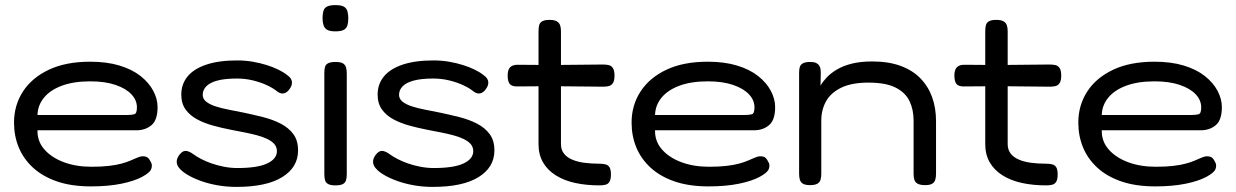

<svg xmlns="http://www.w3.org/2000/svg" viewBox="-20 -717 4847 753"><path d="M337 14Q260 14 203.5 -5.5Q147 -25 109.5 -59.5Q72 -94 53.5 -139Q35 -184 35 -236Q35 -304 70 -358Q105 -412 171.5 -443.5Q238 -475 334 -475Q399 -475 448.5 -460Q498 -445 531 -419Q564 -393 581 -361Q598 -329 598 -297Q598 -246 574 -226Q550 -206 515 -206H127Q126 -163 154 -131Q182 -99 230 -81Q278 -63 339 -63Q379 -63 408 -66.5Q437 -70 457 -75.5Q477 -81 491 -87Q505 -93 515.5 -97.5Q526 -102 535 -104Q545 -105 553.5 -102Q562 -99 568 -88Q575 -77 575.5 -69.5Q576 -62 573 -54Q568 -40 537.5 -23.5Q507 -7 456 3.5Q405 14 337 14ZM127 -266H478Q497 -266 507 -269Q517 -272 517 -296Q517 -324 495.5 -347Q474 -370 433 -384Q392 -398 334 -398Q269 -398 223 -381Q177 -364 152.5 -334Q128 -304 127 -266Z M907 16Q868 16 832 9.5Q796 3 766 -8Q736 -19 714.5 -32Q693 -45 682 -59Q675 -68 673.5 -77.5Q672 -87 676 -97Q680 -107 688 -115Q699 -127 711.5 -125Q724 -123 740 -111Q751 -103 769 -93.5Q787 -84 810 -76Q833 -68 859 -63Q885 -58 911 -58Q990 -58 1028 -76Q1066 -94 1066 -124Q1066 -141 1055.5 -152.5Q1045 -164 1027 -172.5Q1009 -181 986 -187Q963 -193 937.5 -198Q912 -203 886 -208Q850 -215 815.5 -224.5Q781 -234 753 -249Q725 -264 708 -287.5Q691 -311 691 -346Q691 -387 715.5 -417Q740 -447 789 -463.5Q838 -480 910 -480Q942 -480 971 -475Q1000 -470 1025.5 -462Q1051 -454 1071.5 -444Q1092 -434 1107 -422Q1124 -410 1125 -395.5Q1126 -381 1115 -367Q1106 -354 1094 -351Q1082 -348 1069 -357Q1052 -371 1027.5 -382.5Q1003 -394 972.5 -401.5Q942 -409 909 -409Q862 -409 832.5 -401Q803 -393 789 -378.5Q775 -364 775 -345Q775 -329 789 -318Q803 -307 826.5 -299.5Q850 -292 879 -286.5Q908 -281 937 -275Q975 -267 1012.5 -257.5Q1050 -248 1081 -232Q1112 -216 1130.5 -191Q1149 -166 1149 -127Q1149 -61 1087 -22.5Q1025 16 907 16Z M1295 10Q1276 10 1266.5 4.5Q1257 -1 1254.5 -11Q1252 -21 1252 -35V-430Q1252 -444 1254.5 -454Q1257 -464 1267 -469Q1277 -474 1296 -474Q1316 -474 1325 -468.5Q1334 -463 1337 -453Q1340 -443 1340 -428V-34Q1340 -20 1337 -10Q1334 0 1324.5 5Q1315 10 1295 10ZM1295 -594Q1273 -594 1262.5 -600.5Q1252 -607 1248.5 -619Q1245 -631 1245 -647Q1245 -663 1248.5 -674.5Q1252 -686 1263 -691.5Q1274 -697 1296 -697Q1318 -697 1328.5 -691Q1339 -685 1342.5 -673Q1346 -661 1346 -645Q1346 -629 1342.5 -617.5Q1339 -606 1328.5 -600Q1318 -594 1295 -594Z M1677 16Q1638 16 1602 9.5Q1566 3 1536 -8Q1506 -19 1484.5 -32Q1463 -45 1452 -59Q1445 -68 1443.5 -77.5Q1442 -87 1446 -97Q1450 -107 1458 -115Q1469 -127 1481.5 -125Q1494 -123 1510 -111Q1521 -103 1539 -93.5Q1557 -84 1580 -76Q1603 -68 1629 -63Q1655 -58 1681 -58Q1760 -58 1798 -76Q1836 -94 1836 -124Q1836 -141 1825.5 -152.5Q1815 -164 1797 -172.5Q1779 -181 1756 -187Q1733 -193 1707.5 -198Q1682 -203 1656 -208Q1620 -215 1585.5 -224.5Q1551 -234 1523 -249Q1495 -264 1478 -287.5Q1461 -311 1461 -346Q1461 -387 1485.5 -417Q1510 -447 1559 -463.5Q1608 -480 1680 -480Q1712 -480 1741 -475Q1770 -470 1795.5 -462Q1821 -454 1841.5 -444Q1862 -434 1877 -422Q1894 -410 1895 -395.5Q1896 -381 1885 -367Q1876 -354 1864 -351Q1852 -348 1839 -357Q1822 -371 1797.5 -382.5Q1773 -394 1742.5 -401.5Q1712 -409 1679 -409Q1632 -409 1602.5 -401Q1573 -393 1559 -378.5Q1545 -364 1545 -345Q1545 -329 1559 -318Q1573 -307 1596.5 -299.5Q1620 -292 1649 -286.5Q1678 -281 1707 -275Q1745 -267 1782.5 -257.5Q1820 -248 1851 -232Q1882 -216 1900.5 -191Q1919 -166 1919 -127Q1919 -61 1857 -22.5Q1795 16 1677 16Z M2331 10Q2279 10 2235.5 0.5Q2192 -9 2159.5 -29.5Q2127 -50 2109.5 -80.5Q2092 -111 2092 -152V-594Q2092 -608 2094.5 -618Q2097 -628 2106.5 -633.5Q2116 -639 2135 -639Q2154 -639 2163.5 -633.5Q2173 -628 2176.5 -618.5Q2180 -609 2180 -595V-152Q2180 -130 2191.5 -115Q2203 -100 2224 -91Q2245 -82 2272.5 -78.5Q2300 -75 2330 -75Q2346 -75 2356 -72Q2366 -69 2371 -60Q2376 -51 2376 -33Q2376 -14 2370.5 -4.5Q2365 5 2354.5 7.5Q2344 10 2331 10ZM2010 -463 2143 -462 2345 -464Q2358 -464 2368 -461.5Q2378 -459 2384 -449.5Q2390 -440 2390 -421Q2390 -402 2384.5 -392.5Q2379 -383 2369.5 -380Q2360 -377 2346 -377L2146 -379L2007 -378Q1987 -378 1979 -388Q1971 -398 1971 -421Q1971 -443 1980.5 -453Q1990 -463 2010 -463Z M2759 14Q2682 14 2625.5 -5.5Q2569 -25 2531.5 -59.5Q2494 -94 2475.5 -139Q2457 -184 2457 -236Q2457 -304 2492 -358Q2527 -412 2593.5 -443.5Q2660 -475 2756 -475Q2821 -475 2870.5 -460Q2920 -445 2953 -419Q2986 -393 3003 -361Q3020 -329 3020 -297Q3020 -246 2996 -226Q2972 -206 2937 -206H2549Q2548 -163 2576 -131Q2604 -99 2652 -81Q2700 -63 2761 -63Q2801 -63 2830 -66.5Q2859 -70 2879 -75.5Q2899 -81 2913 -87Q2927 -93 2937.5 -97.5Q2948 -102 2957 -104Q2967 -105 2975.5 -102Q2984 -99 2990 -88Q2997 -77 2997.5 -69.5Q2998 -62 2995 -54Q2990 -40 2959.5 -23.5Q2929 -7 2878 3.5Q2827 14 2759 14ZM2549 -266H2900Q2919 -266 2929 -269Q2939 -272 2939 -296Q2939 -324 2917.5 -347Q2896 -370 2855 -384Q2814 -398 2756 -398Q2691 -398 2645 -381Q2599 -364 2574.5 -334Q2550 -304 2549 -266Z M3157 9Q3138 9 3129 3.5Q3120 -2 3117 -12Q3114 -22 3114 -36V-433Q3114 -446 3117 -455Q3120 -464 3129.5 -469Q3139 -474 3158 -474Q3173 -474 3181 -470Q3189 -466 3193 -459.5Q3197 -453 3198 -446Q3199 -439 3199 -434L3198 -381Q3207 -397 3222.5 -413.5Q3238 -430 3262.5 -444.5Q3287 -459 3321 -467.5Q3355 -476 3401 -476Q3464 -476 3511 -459Q3558 -442 3589 -410.5Q3620 -379 3635.5 -336.5Q3651 -294 3651 -242V-35Q3651 -22 3648 -12Q3645 -2 3636 3.5Q3627 9 3608 9Q3589 9 3579 3.5Q3569 -2 3566 -12Q3563 -22 3563 -36V-244Q3563 -287 3547 -320.5Q3531 -354 3492.5 -373.5Q3454 -393 3386 -393Q3320 -393 3279 -373Q3238 -353 3219.5 -319.5Q3201 -286 3201 -244V-35Q3201 -22 3198 -12Q3195 -2 3185.5 3.5Q3176 9 3157 9Z M4083 10Q4031 10 3987.5 0.5Q3944 -9 3911.5 -29.5Q3879 -50 3861.5 -80.5Q3844 -111 3844 -152V-594Q3844 -608 3846.5 -618Q3849 -628 3858.5 -633.5Q3868 -639 3887 -639Q3906 -639 3915.5 -633.5Q3925 -628 3928.5 -618.5Q3932 -609 3932 -595V-152Q3932 -130 3943.5 -115Q3955 -100 3976 -91Q3997 -82 4024.5 -78.5Q4052 -75 4082 -75Q4098 -75 4108 -72Q4118 -69 4123 -60Q4128 -51 4128 -33Q4128 -14 4122.5 -4.5Q4117 5 4106.5 7.5Q4096 10 4083 10ZM3762 -463 3895 -462 4097 -464Q4110 -464 4120 -461.5Q4130 -459 4136 -449.5Q4142 -440 4142 -421Q4142 -402 4136.5 -392.5Q4131 -383 4121.5 -380Q4112 -377 4098 -377L3898 -379L3759 -378Q3739 -378 3731 -388Q3723 -398 3723 -421Q3723 -443 3732.5 -453Q3742 -463 3762 -463Z M4511 14Q4434 14 4377.5 -5.5Q4321 -25 4283.5 -59.5Q4246 -94 4227.5 -139Q4209 -184 4209 -236Q4209 -304 4244 -358Q4279 -412 4345.5 -443.5Q4412 -475 4508 -475Q4573 -475 4622.5 -460Q4672 -445 4705 -419Q4738 -393 4755 -361Q4772 -329 4772 -297Q4772 -246 4748 -226Q4724 -206 4689 -206H4301Q4300 -163 4328 -131Q4356 -99 4404 -81Q4452 -63 4513 -63Q4553 -63 4582 -66.5Q4611 -70 4631 -75.5Q4651 -81 4665 -87Q4679 -93 4689.5 -97.5Q4700 -102 4709 -104Q4719 -105 4727.5 -102Q4736 -99 4742 -88Q4749 -77 4749.5 -69.5Q4750 -62 4747 -54Q4742 -40 4711.5 -23.5Q4681 -7 4630 3.5Q4579 14 4511 14ZM4301 -266H4652Q4671 -266 4681 -269Q4691 -272 4691 -296Q4691 -324 4669.5 -347Q4648 -370 4607 -384Q4566 -398 4508 -398Q4443 -398 4397 -381Q4351 -364 4326.5 -334Q4302 -304 4301 -266Z"/></svg>

Font: Fredoka SemiExpanded
Style: Regular
Weight: 400
Width: 6
Designer: Ben Nathan
Foundry: Milena B. Brandão, Ben Nathan
Version: Version 2.001